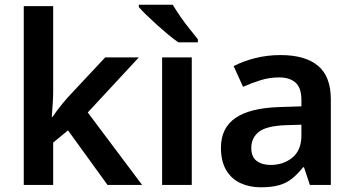

<svg xmlns="http://www.w3.org/2000/svg" viewBox="-20 -786 1503 816"><path d="M206 -399Q206 -373 204 -344.5Q202 -316 200 -289H203Q211 -301 222 -315.5Q233 -330 244.5 -344.5Q256 -359 267 -371L427 -542H570L353 -308L584 0H437L269 -232L206 -180V0H81V-760H206Z M795 0H669V-542H795ZM714 -766Q727 -744 746 -716.5Q765 -689 785.5 -663.5Q806 -638 821 -619V-606H738Q719 -619 695.5 -638.5Q672 -658 647.5 -680Q623 -702 602.5 -722Q582 -742 570 -756V-766Z M1172 -552Q1277 -552 1331.5 -506.5Q1386 -461 1386 -364V0H1297L1272 -75H1268Q1245 -46 1220.5 -26.5Q1196 -7 1164.5 1.5Q1133 10 1088 10Q1040 10 1001.5 -8Q963 -26 941 -63.5Q919 -101 919 -158Q919 -242 980.5 -284.5Q1042 -327 1167 -331L1261 -334V-361Q1261 -413 1236 -435Q1211 -457 1166 -457Q1125 -457 1087 -445Q1049 -433 1013 -417L973 -505Q1013 -526 1064.5 -539Q1116 -552 1172 -552ZM1195 -254Q1112 -251 1080 -225.5Q1048 -200 1048 -157Q1048 -119 1071 -102Q1094 -85 1130 -85Q1185 -85 1223 -116.5Q1261 -148 1261 -210V-256Z"/></svg>

Font: Noto Sans Armenian SemiBold
Style: Regular
Weight: 600
Designer: Monotype Design Team
Foundry: Monotype Imaging Inc.
Version: Version 2.007